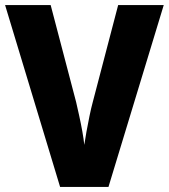

<svg xmlns="http://www.w3.org/2000/svg" viewBox="-20 -734 663 754"><path d="M623 -714 406 0H216L0 -714H179L279 -333Q284 -311 291 -279.5Q298 -248 303.5 -217Q309 -186 311 -165Q314 -186 319.5 -216.5Q325 -247 331.5 -278.5Q338 -310 344 -332L444 -714Z"/></svg>

Font: Noto Sans Khmer SemiCondensed ExtraBold
Style: Regular
Weight: 800
Width: 4
Designer: Danh Hong and the Monotype Design Team
Foundry: Monotype Imaging Inc.
Version: Version 2.004